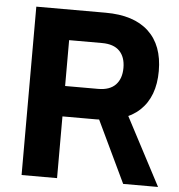

<svg xmlns="http://www.w3.org/2000/svg" viewBox="-52 -763 755 811"><g transform="rotate(5 326.0 -357.0)"><path d="M468.3 -341.3H337.4L500 0H647.9ZM219.7 0V-261.7H363.3Q482.9 -261.7 545.7 -320.3Q608.4 -378.9 608.4 -488Q608.4 -597.2 545.7 -655.5Q482.9 -713.9 363.3 -713.9H69.3V0ZM219.7 -585H359.4Q408.9 -585 433.7 -559.6Q458.5 -534.2 458.5 -488.3Q458.5 -442.4 433.7 -416.5Q408.9 -390.6 359.4 -390.6H219.7Z"/></g></svg>

Font: Estedad-FD-VF Thin
Style: Regular
Weight: 100
Designer: Amin Abedi
Version: Version 5.0